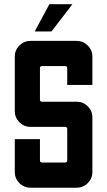

<svg xmlns="http://www.w3.org/2000/svg" viewBox="-20 -874 499 894"><path d="M317.4 -854.5 219.7 -727.5H141.6L210 -854.5ZM48.8 -73.2V-226.1H166V-127.4Q166 -117.2 176.3 -117.2H282.7Q293 -117.2 293 -127.4V-272.9Q293 -283.2 282.7 -283.2H122.1Q91.8 -283.2 70.3 -304.9Q48.8 -326.7 48.8 -356.9V-610.4Q48.8 -640.6 70.3 -662.1Q91.8 -683.6 122.1 -683.6H336.9Q367.2 -683.6 388.7 -662.1Q410.2 -640.6 410.2 -610.4V-478.5H293V-556.2Q293 -566.4 282.7 -566.4H176.3Q166 -566.4 166 -556.2V-410.6Q166 -400.4 176.3 -400.4H336.9Q367.2 -400.4 388.7 -378.9Q410.2 -357.4 410.2 -327.1V-73.2Q410.2 -43 388.7 -21.5Q367.2 0 336.9 0H122.1Q91.8 0 70.3 -21.5Q48.8 -43 48.8 -73.2Z"/></svg>

Font: California Gothic
Style: Regular
Weight: 400
Version: Version 2.2;